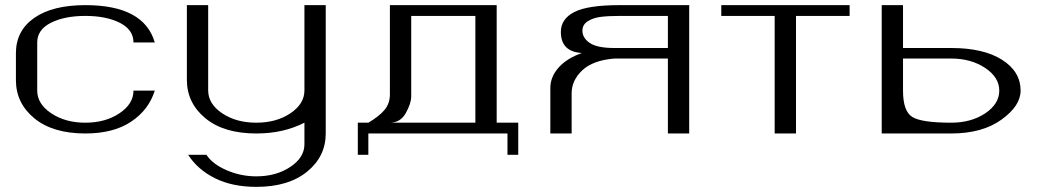

<svg xmlns="http://www.w3.org/2000/svg" viewBox="-20 -520 4079 748"><path d="M583 -354.5H500Q500 -404.3 446.8 -431.2Q393.6 -458 312.5 -458Q231.4 -458 178.2 -431.2Q125 -404.3 125 -354.5V-167Q125 -115.2 179.7 -78.6Q234.4 -42 312.5 -42Q390.6 -42 445.3 -78.6Q500 -115.2 500 -167H583Q559.6 -91.8 490.7 -45.9Q421.9 0 312.5 0Q185.5 0 113.8 -59.1Q42 -118.2 42 -208V-312.5Q42 -400.4 113.3 -450.2Q184.6 -500 312.5 -500Q541 -500 583 -354.5Z M1249 -500V0Q1249 89.8 1176.3 148.9Q1103.5 208 978.5 208Q884.8 208 817.4 174.3Q750 140.6 712.9 83H784.2Q807.6 119.1 862.8 143.1Q918 167 978.5 167Q1055.7 167 1110.8 130.4Q1166 93.8 1166 42V-42Q1084 0 978.5 0Q851.6 0 779.8 -59.6Q708 -119.1 708 -209V-500H791V-168Q791 -115.2 845.7 -78.6Q900.4 -42 978.5 -42Q1056.6 -42 1111.3 -78.6Q1166 -115.2 1166 -168V-500Z M1415 -42Q1458 -67.4 1478.5 -92.3Q1499 -117.2 1499 -152.3V-500H1915V-42H1999V83H1957V0H1415V83H1374V-42ZM1499 -42H1832V-458H1582V-144.5Q1582 -117.2 1561 -79.6Q1540 -42 1499 -42Z M2207 0H2124V-176.8Q2124 -220.7 2156.2 -256.8Q2188.5 -293 2247.1 -313.5Q2165 -318.4 2165 -395.5Q2165 -446.3 2217.3 -473.1Q2269.5 -500 2394.5 -500H2665V0H2582V-292H2374Q2290 -285.2 2248.5 -246.1Q2207 -207 2207 -156.2ZM2582 -333V-458H2394.5Q2348.6 -458 2319.3 -454.1Q2290 -450.2 2269.5 -437Q2249 -423.8 2249 -400.4Q2249 -372.1 2277.8 -352.5Q2306.6 -333 2374 -333Z M3290 -500V-458H3081.1V0H2998V-458H2790V-500Z M3415 -500H3498V-333H3685.5Q3811.5 -333 3883.8 -287.1Q3956.1 -241.2 3956.1 -167Q3956.1 -107.4 3881.3 -53.7Q3806.6 0 3685.5 0H3415ZM3498 -292V-167Q3498 -85.9 3534.7 -64Q3571.3 -42 3685.5 -42Q3763.7 -42 3818.4 -78.6Q3873 -115.2 3873 -167Q3873 -218.8 3817.9 -255.4Q3762.7 -292 3685.5 -292Z"/></svg>

Font: okolaks
Style: Regular
Weight: 500
Version: Version 000.6.0